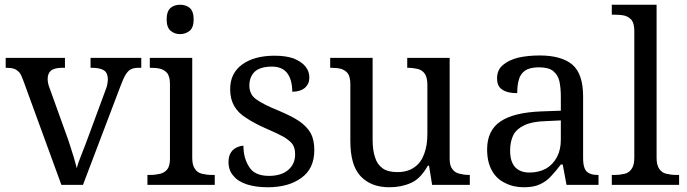

<svg xmlns="http://www.w3.org/2000/svg" viewBox="-20 -780 2898 810"><path d="M239 0 78 -441C73 -455 68 -466 62 -474C55 -481 48 -487 39 -490C30 -493 18 -494 4 -494V-536H254V-494H241C221 -494 206 -490 196 -483C186 -475 181 -463 181 -446C181 -441 182 -435 183 -429C184 -423 186 -416 189 -409L257 -220C263 -204 269 -187 275 -168C281 -149 287 -131 292 -114C297 -97 301 -82 304 -70C307 -84 314 -104 325 -131C336 -158 345 -183 354 -207L426 -402C429 -410 432 -418 433 -426C434 -433 435 -440 435 -445C435 -462 430 -475 419 -483C408 -490 391 -494 369 -494H362V-536H576V-494H564C551 -494 541 -492 533 -488C524 -484 517 -476 510 -465C503 -454 496 -437 488 -416L330 0H239Z M886 0H602V-42H615C630 -42 643 -44 656 -47C668 -50 678 -56 686 -66C693 -75 697 -90 697 -109V-426C697 -446 693 -461 686 -471C678 -480 668 -487 656 -490C643 -493 630 -494 615 -494H612V-536H791V-114C791 -93 795 -78 802 -68C809 -57 819 -50 832 -47C845 -44 858 -42 873 -42H886V0ZM740 -636C724 -636 711 -641 700 -650C689 -659 683 -675 683 -698C683 -721 689 -738 700 -747C711 -756 724 -760 740 -760C755 -760 769 -756 780 -747C791 -738 797 -721 797 -698C797 -675 791 -659 780 -650C769 -641 755 -636 740 -636Z M1109 10C1076 10 1047 6 1022 -2C997 -10 978 -22 965 -38C951 -53 944 -73 944 -96C944 -114 948 -128 955 -138C962 -148 971 -155 981 -159C990 -163 999 -165 1007 -165C1007 -130 1015 -101 1031 -76C1046 -51 1074 -38 1115 -38C1150 -38 1178 -47 1197 -64C1216 -81 1225 -102 1225 -129C1225 -146 1222 -159 1215 -170C1208 -181 1195 -191 1178 -202C1160 -212 1135 -224 1102 -238C1068 -253 1040 -268 1018 -283C995 -297 979 -314 968 -333C957 -352 951 -375 951 -404C951 -449 968 -484 1003 -509C1037 -533 1082 -545 1139 -545C1171 -545 1198 -541 1220 -533C1241 -524 1258 -513 1269 -499C1280 -485 1285 -470 1285 -453C1285 -435 1279 -421 1267 -410C1254 -399 1236 -393 1213 -393C1213 -426 1206 -452 1192 -471C1178 -490 1156 -499 1127 -499C1093 -499 1069 -491 1054 -477C1039 -462 1032 -442 1032 -419C1032 -394 1042 -374 1061 -361C1080 -347 1111 -331 1156 -313C1191 -298 1220 -284 1242 -269C1264 -254 1280 -237 1291 -218C1301 -199 1306 -175 1306 -147C1306 -95 1288 -56 1252 -30C1216 -3 1168 10 1109 10Z M1623 10C1570 10 1530 -6 1501 -37C1472 -68 1458 -117 1458 -186V-426C1458 -446 1454 -461 1447 -471C1439 -480 1429 -487 1417 -490C1404 -493 1391 -494 1376 -494H1373V-536H1552V-191C1552 -162 1555 -138 1562 -117C1568 -96 1579 -81 1594 -70C1609 -59 1630 -54 1657 -54C1686 -54 1710 -61 1729 -75C1748 -88 1761 -107 1770 -132C1779 -156 1783 -184 1783 -216V-422C1783 -443 1779 -459 1772 -469C1765 -479 1755 -486 1743 -489C1730 -492 1716 -494 1701 -494H1698V-536H1877V-109C1877 -90 1881 -75 1889 -66C1896 -56 1906 -50 1919 -47C1931 -44 1944 -42 1959 -42H1962V0H1803L1790 -81H1785C1764 -44 1740 -19 1713 -8C1686 4 1656 10 1623 10Z M2190 10C2161 10 2134 4 2111 -8C2087 -19 2068 -37 2055 -61C2042 -84 2035 -114 2035 -150C2035 -203 2054 -243 2092 -268C2129 -293 2186 -307 2263 -310L2346 -313V-373C2346 -397 2344 -418 2340 -437C2336 -455 2327 -469 2314 -480C2301 -491 2280 -496 2253 -496C2228 -496 2208 -491 2195 -482C2182 -473 2173 -460 2169 -444C2164 -427 2162 -408 2162 -387C2134 -387 2113 -392 2099 -402C2084 -411 2077 -427 2077 -450C2077 -473 2085 -492 2102 -506C2118 -520 2140 -530 2167 -537C2194 -543 2224 -546 2257 -546C2318 -546 2364 -533 2395 -507C2425 -481 2440 -436 2440 -373V-114C2440 -95 2442 -81 2446 -71C2450 -60 2457 -53 2466 -49C2475 -44 2487 -42 2502 -42H2505V0H2370L2354 -86H2346C2332 -67 2318 -51 2305 -37C2292 -22 2276 -11 2259 -3C2241 6 2218 10 2190 10ZM2213 -52C2240 -52 2264 -58 2284 -69C2303 -80 2319 -97 2330 -118C2341 -139 2346 -163 2346 -191V-272L2282 -269C2244 -268 2214 -262 2193 -252C2171 -242 2155 -228 2146 -211C2137 -193 2132 -171 2132 -145C2132 -124 2135 -107 2141 -94C2147 -80 2156 -70 2168 -63C2180 -56 2195 -52 2213 -52Z M2845 0H2561V-42H2574C2589 -42 2603 -44 2616 -47C2628 -50 2638 -57 2645 -68C2652 -78 2656 -93 2656 -114V-650C2656 -670 2652 -685 2645 -695C2637 -704 2627 -711 2615 -714C2602 -717 2589 -718 2574 -718H2561V-760H2750V-114C2750 -93 2754 -78 2761 -68C2768 -57 2778 -50 2791 -47C2804 -44 2817 -42 2832 -42H2845V0Z"/></svg>

Font: NameLogos Serif
Style: Regular
Weight: 500
Version: Version 0.1